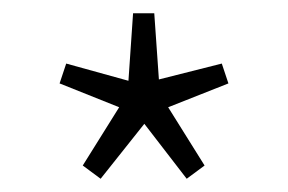

<svg xmlns="http://www.w3.org/2000/svg" viewBox="-20 -732 435 290"><path d="M132 -462 105 -482 160 -570 70 -606 80 -636 174 -610 181 -712H213L220 -612L315 -636L325 -606L234 -570L289 -482L262 -462L198 -545Z"/></svg>

Font: Source Sans 3 ExtraLight Light
Style: Regular
Weight: 300
Version: Version 3.052;hotconv 1.1.0;makeotfexe 2.6.0